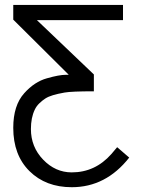

<svg xmlns="http://www.w3.org/2000/svg" viewBox="-20 -760 582 785"><path d="M260.7 -454.1Q259.8 -455.1 259.8 -455.6L34.2 -679.7V-739.7H482.9V-677.7H130.9L363.8 -455.6V-386.7Q272.5 -386.7 243.9 -381.6Q215.3 -376.5 196.5 -370.8Q177.7 -365.2 165.3 -357.2Q152.8 -349.1 140.9 -337.6Q128.9 -326.2 122.1 -311.5Q106.4 -278.8 106.4 -232.4Q106.4 -159.2 156.5 -107.2Q206.5 -55.2 273.4 -55.2Q369.1 -55.2 435.5 -130.4L459 -158.2L508.3 -115.7Q413.1 5.4 273.4 5.4Q167 5.4 100.6 -60.3Q34.2 -126 34.2 -237.3Q34.2 -329.1 79.1 -378.9Q121.1 -425.8 171.9 -439.9Q221.7 -454.1 248 -454.1Z"/></svg>

Font: News Cycle
Style: Regular
Weight: 500
Version: Version 0.5.2